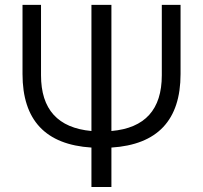

<svg xmlns="http://www.w3.org/2000/svg" viewBox="-20 -750 813 770"><path d="M70.3 -453.1V-730.5H144.5V-448.2Q144.5 -243.2 346.7 -224.6V-730.5H426.8V-224.6Q628.9 -242.2 628.9 -448.2V-730.5H704.1V-453.1Q704.1 -175.8 426.8 -158.2V0H346.7V-158.2Q70.3 -175.8 70.3 -453.1Z"/></svg>

Font: Mgen+ 1c regular
Style: Regular
Weight: 400
Designer: [Source Han Sans]
Ryoko NISHIZUKA  (kana & ideographs); Paul D. Hunt (Latin, Greek & Cyrillic); Wenlong ZHANG  (bopomofo
Version: Version 1.059.20150602